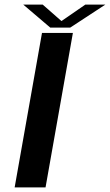

<svg xmlns="http://www.w3.org/2000/svg" viewBox="-20 -819 480 839"><path d="M44 0H179L298.5 -675H163.5ZM199.5 -698.5H287L440.5 -799H353L248.5 -727L166.5 -799H81.5Z"/></svg>

Font: Anybody Expanded Medium
Style: Italic
Weight: 500
Width: 7
Italic angle: -10°
Version: Version 1.113;gftools[0.9.25]